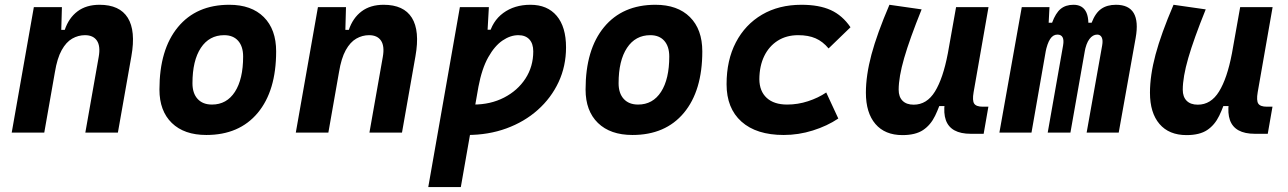

<svg xmlns="http://www.w3.org/2000/svg" viewBox="-20 -547 5313 792"><path d="M28.3 0 119.6 -517.6H235.4L231.9 -394L162.6 0ZM332 0 387.2 -312.5Q395 -356.4 379.9 -379.2Q364.7 -401.9 330.6 -401.9Q302.7 -401.9 277.8 -387.7Q252.9 -373.5 234.4 -340.1Q215.8 -306.6 206.5 -249.5L230 -423.8H247.1Q263.7 -473.1 299.8 -500.2Q335.9 -527.3 390.6 -527.3Q473.6 -527.3 507.1 -473.6Q540.5 -419.9 522 -315.4L466.3 0Z M831.1 9.8Q739.7 9.8 688.7 -39.8Q637.7 -89.4 637.7 -177.7Q637.7 -342.8 713.9 -435.1Q790 -527.3 925.8 -527.3Q1017.1 -527.3 1068.1 -476.6Q1119.1 -425.8 1119.1 -335Q1119.1 -172.4 1043.1 -81.3Q967 9.8 831.1 9.8ZM854.4 -115.7Q915 -115.7 949 -168.2Q982.9 -220.7 982.9 -314Q982.9 -355.2 962.5 -378.5Q942 -401.9 904.8 -401.9Q843.2 -401.9 808.5 -349.5Q773.9 -297.1 773.9 -203.6Q773.9 -162.1 795.2 -138.9Q816.4 -115.7 854.4 -115.7Z M1200.2 0 1291.5 -517.6H1407.2L1403.8 -394L1334.5 0ZM1503.9 0 1559.1 -312.5Q1566.9 -356.4 1551.8 -379.2Q1536.6 -401.9 1502.4 -401.9Q1474.6 -401.9 1449.7 -387.7Q1424.8 -373.5 1406.2 -340.1Q1387.7 -306.6 1378.4 -249.5L1401.9 -423.8H1418.9Q1435.5 -473.1 1471.7 -500.2Q1507.8 -527.3 1562.5 -527.3Q1645.5 -527.3 1679 -473.6Q1712.4 -419.9 1693.8 -315.4L1638.2 0Z M1880.9 224.6H1746.6L1877 -517.6H1996.6L1989.7 -395ZM1907.2 9.8Q1876.5 9.8 1846.7 7.1Q1816.9 4.4 1786.1 0L1844.2 -127.9Q1871.1 -115.7 1933.1 -115.7Q2003.4 -115.7 2059.3 -144.5Q2115.2 -173.3 2147.5 -222.9Q2179.7 -272.5 2179.7 -335Q2179.7 -367.2 2163.6 -384.5Q2147.5 -401.9 2118.2 -401.9Q2085.4 -401.9 2053 -379.9Q2020.5 -357.9 1994.1 -311Q1967.8 -264.2 1953.6 -189.5L1973.1 -424.3H2015.6L1995.6 -397Q2009.8 -459.5 2055.9 -493.4Q2102.1 -527.3 2168 -527.3Q2237.8 -527.3 2276.4 -481.7Q2314.9 -436 2314.9 -351.6Q2314.9 -274.4 2284.2 -208.5Q2253.4 -142.6 2198.2 -93.5Q2143.1 -44.4 2068.8 -17.3Q1994.6 9.8 1907.2 9.8Z M2588.9 9.8Q2497.6 9.8 2446.5 -39.8Q2395.5 -89.4 2395.5 -177.7Q2395.5 -342.8 2471.7 -435.1Q2547.9 -527.3 2683.6 -527.3Q2774.9 -527.3 2825.9 -476.6Q2877 -425.8 2877 -335Q2877 -172.4 2800.9 -81.3Q2724.8 9.8 2588.9 9.8ZM2612.2 -115.7Q2672.9 -115.7 2706.8 -168.2Q2740.7 -220.7 2740.7 -314Q2740.7 -355.2 2720.3 -378.5Q2699.8 -401.9 2662.6 -401.9Q2601 -401.9 2566.4 -349.5Q2531.7 -297.1 2531.7 -203.6Q2531.7 -162.1 2553 -138.9Q2574.2 -115.7 2612.2 -115.7Z M3227.1 -115.7Q3271.2 -115.7 3313.3 -129.5Q3355.5 -143.3 3388.2 -165.5L3438 -58.1Q3392.1 -27.3 3333.1 -8.8Q3274.2 9.8 3212.9 9.8Q3100.4 9.8 3038.7 -45.2Q2977.1 -100.1 2977.1 -199.7Q2977.1 -298.8 3015.5 -372.3Q3053.9 -445.8 3123.4 -486.6Q3192.8 -527.3 3286.1 -527.3Q3358.9 -527.3 3407 -505.4Q3455.1 -483.4 3488.3 -434.6L3397.9 -347.2Q3374 -376 3344.3 -388.9Q3314.6 -401.9 3272.5 -401.9Q3224.1 -401.9 3188.2 -379.2Q3152.3 -356.4 3132.5 -315.8Q3112.7 -275.1 3112.3 -220.2Q3112.8 -170.6 3142.8 -143.1Q3172.7 -115.7 3227.1 -115.7Z M3702.6 10.3Q3630.4 10.3 3591.1 -35.6Q3551.8 -81.5 3551.8 -164.6Q3551.8 -235.8 3574.7 -321.8Q3597.7 -407.7 3648.9 -527.3L3781.7 -508.3Q3732.4 -386.2 3709.7 -307.6Q3687 -229 3687 -176.8Q3687 -147.5 3703.1 -131.3Q3719.2 -115.2 3749 -115.2Q3803.2 -115.2 3836.7 -169.4Q3870.1 -223.6 3889.6 -325.7L3884.8 -109.4H3852.5L3871.6 -160.6Q3856 -107.9 3837.4 -69.6Q3818.8 -31.2 3787.6 -10.5Q3756.3 10.3 3702.6 10.3ZM3984.4 4.9Q3942.9 4.9 3917.2 -9.3Q3891.6 -23.4 3881.6 -51.5Q3871.6 -79.6 3877 -122.1L3873.5 -234.9L3923.8 -517.6H4057.6L3996.1 -166.5Q3990.2 -132.3 3998.5 -119.6Q4006.8 -106.9 4033.7 -106.9H4057.1L4037.6 4.9Z M4309.1 -517.6 4302.2 -384.3 4234.9 0H4102.5L4194.8 -517.6ZM4301.8 0 4365.2 -359.4Q4373 -404.3 4341.8 -404.3Q4323.7 -404.3 4311.8 -386Q4299.8 -367.7 4292.5 -330.6L4290.5 -453.1H4319.8Q4334.5 -493.2 4355.2 -510.3Q4376 -527.3 4408.2 -527.3Q4447.3 -527.3 4461.7 -494.6Q4476.1 -461.9 4464.4 -390.6L4395.5 0ZM4664.6 -390.6 4594.7 0H4462.4L4526.4 -359.4Q4530.3 -380.9 4524.7 -392.6Q4519 -404.3 4505.9 -404.3Q4487.8 -404.3 4473.9 -386Q4460 -367.7 4453.6 -330.6L4451.7 -453.1H4482.9Q4498.5 -493.7 4522.7 -510.5Q4546.9 -527.3 4583.5 -527.3Q4689 -527.3 4664.6 -390.6Z M4874.5 10.3Q4802.2 10.3 4762.9 -35.6Q4723.6 -81.5 4723.6 -164.6Q4723.6 -235.8 4746.6 -321.8Q4769.5 -407.7 4820.8 -527.3L4953.6 -508.3Q4904.3 -386.2 4881.6 -307.6Q4858.9 -229 4858.9 -176.8Q4858.9 -147.5 4875 -131.3Q4891.1 -115.2 4920.9 -115.2Q4975.1 -115.2 5008.5 -169.4Q5042 -223.6 5061.5 -325.7L5056.6 -109.4H5024.4L5043.5 -160.6Q5027.8 -107.9 5009.3 -69.6Q4990.7 -31.2 4959.5 -10.5Q4928.2 10.3 4874.5 10.3ZM5156.2 4.9Q5114.7 4.9 5089.1 -9.3Q5063.5 -23.4 5053.5 -51.5Q5043.5 -79.6 5048.8 -122.1L5045.4 -234.9L5095.7 -517.6H5229.5L5168 -166.5Q5162.1 -132.3 5170.4 -119.6Q5178.7 -106.9 5205.6 -106.9H5229L5209.5 4.9Z"/></svg>

Font: Cascadia Mono NF
Style: Italic
Weight: 400
Italic angle: -10°
Monospace: yes
Designer: Aaron Bell
Foundry: Saja Typeworks
Version: Version 2404.023